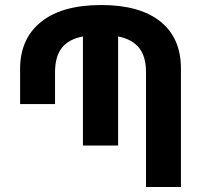

<svg xmlns="http://www.w3.org/2000/svg" viewBox="-20 -744 813 764"><path d="M700 -471V0H561V-457Q561 -519 533.5 -553.5Q506 -588 450 -599V-165H310V-599Q253 -588 226 -553.5Q199 -519 199 -456V-330H60V-470Q60 -590 143.5 -657Q227 -724 383 -724Q536 -724 618 -658.5Q700 -593 700 -471Z"/></svg>

Font: Noto Sans Armenian SmBd Narrow
Style: Regular
Weight: 600
Width: 4
Designer: Monotype Design team
Foundry: Monotype Imaging Inc.
Version: Version 1.000